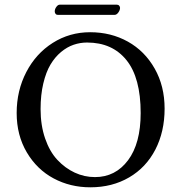

<svg xmlns="http://www.w3.org/2000/svg" viewBox="-20 -797 781 827"><path d="M689 -329.1Q689 -230 649.2 -152.8Q609.4 -75.7 536.4 -33Q463.4 9.8 369.1 9.8Q282.7 9.8 210.9 -28.6Q139.2 -66.9 95.5 -140.6Q51.8 -214.4 51.8 -310.1Q51.8 -406.7 93.3 -486.6Q134.8 -566.4 207.3 -612.3Q279.8 -658.2 368.2 -658.2Q458 -658.2 530.8 -617.7Q603.5 -577.1 646.2 -501.7Q689 -426.3 689 -329.1ZM355 -613.8Q325.2 -613.8 297.1 -604.2Q269 -594.7 242.9 -573Q216.8 -551.3 197.5 -519Q178.2 -486.8 166.5 -437.5Q154.8 -388.2 154.8 -327.1Q154.8 -257.3 174.3 -200.7Q193.8 -144 227.1 -108.4Q260.3 -72.8 301.8 -53.5Q343.3 -34.2 389.2 -34.2Q477.1 -34.2 531.5 -106.7Q585.9 -179.2 585.9 -310.1Q585.9 -461.9 524.9 -537.8Q463.9 -613.8 355 -613.8ZM473.1 -732.9H229Q222.7 -732.9 219.2 -737.5Q215.8 -742.2 215.8 -748Q215.8 -757.8 222.7 -767.3Q229.5 -776.9 237.8 -776.9H482.9Q489.7 -776.9 493.4 -772.5Q497.1 -768.1 497.1 -763.2Q497.1 -753.4 489.7 -743.2Q482.4 -732.9 473.1 -732.9Z"/></svg>

Font: Linux Biolinum
Style: Regular
Weight: 400
Designer: Philipp H. Poll
Foundry: Philipp H. Poll
Version: Version 0.6.4